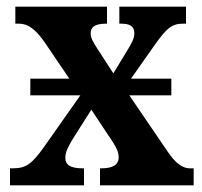

<svg xmlns="http://www.w3.org/2000/svg" viewBox="-20 -556 607 576"><path d="M10 0H232V-51H229C191 -51 176 -61 176 -83C176 -101 186 -118 197 -137L254 -227L303 -153C331 -113 336 -99 336 -84C336 -62 319 -51 284 -51H280V0H561V-51H550C528 -51 507 -65 481 -104L368 -270H494V-320H373L444 -421C481 -473 496 -485 530 -485H538V-536H338V-485H342C366 -485 383 -480 383 -456C383 -438 372 -422 359 -400L320 -336L272 -410C259 -431 252 -442 252 -456C252 -472 261 -485 298 -485H301V-536H26V-485H37C65 -485 87 -467 112 -432L188 -320H71V-270H221L112 -115C76 -65 59 -51 18 -51H10Z"/></svg>

Font: Noto Serif Condensed
Style: Bold
Weight: 700
Width: 3
Designer: Monotype Design Team
Foundry: Monotype Imaging Inc.
Version: Version 2.015